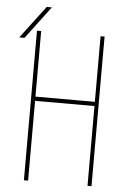

<svg xmlns="http://www.w3.org/2000/svg" viewBox="-58 -892 616 934"><g transform="rotate(5 250.0 -425.0)"><path d="M405.3 -730.5H424.8V0H405.3V-389.6H115.2V0H94.7V-730.5H115.2V-410.2H405.3ZM11.7 -690.4 131.8 -849.6H157.2L37.1 -690.4Z"/></g></svg>

Font: Mgen+ 1m thin
Style: Regular
Weight: 100
Designer: [Source Han Sans]
Ryoko NISHIZUKA  (kana & ideographs); Paul D. Hunt (Latin, Greek & Cyrillic); Wenlong ZHANG  (bopomofo
Version: Version 1.059.20150602